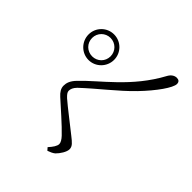

<svg xmlns="http://www.w3.org/2000/svg" viewBox="-96 -972 1192 1192"><g transform="rotate(-45 500.0 -376.0)"><path d="M625 -567C625 -505 676 -455 738 -455C800 -455 850 -505 850 -567C850 -629 800 -679 738 -679C676 -679 625 -629 625 -567ZM657 -567C657 -612 692 -648 738 -648C783 -648 819 -612 819 -567C819 -522 783 -486 738 -486C692 -486 657 -522 657 -567ZM46 -349C52 -332 59 -315 69 -303C89 -282 126 -258 150 -258C176 -258 191 -277 217 -310C256 -358 327 -452 363 -493C379 -510 391 -519 403 -519C418 -519 435 -513 454 -494C538 -405 618 -298 704 -215C789 -133 875 -73 908 -73C927 -73 935 -84 935 -101C935 -121 922 -140 900 -152C695 -262 588 -427 482 -527C452 -556 427 -564 403 -564C379 -564 359 -551 339 -529C299 -485 220 -394 175 -352C158 -336 141 -326 128 -326C110 -326 87 -342 63 -364Z"/></g></svg>

Font: Noto Serif TC Light
Style: Regular
Weight: 300
Designer: Ryoko NISHIZUKA 西塚涼子 (kana & ideographs); Frank Grießhammer (Latin, Greek & Cyrillic); Wenlong ZHANG 张文龙 (bopomofo); San
Foundry: Adobe
Version: Version 2.001;hotconv 1.1.0;makeotfexe 2.6.0